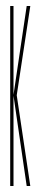

<svg xmlns="http://www.w3.org/2000/svg" viewBox="-20 -620 134 640"><path d="M14 0V-600H25V0ZM24.5 -300.5 69 -600H81L35.5 -300.5ZM69 0 24.5 -304.5H35.5L81 0Z"/></svg>

Font: Anybody UltraCondensed Thin
Style: Regular
Weight: 100
Width: 1
Designer: Tyler Finck
Foundry: Etcetera Type Company
Version: Version 1.110